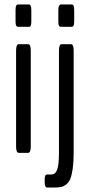

<svg xmlns="http://www.w3.org/2000/svg" viewBox="-20 -691 389 868"><path d="M255.9 -569.8Q249.5 -569.8 246.6 -575Q243.7 -580.1 243.7 -594.7V-645.5Q243.7 -670.9 255.9 -670.9H303.7Q309.6 -670.9 312.5 -665.5Q315.4 -660.2 315.4 -645.5V-594.7Q315.4 -580.1 312.5 -575Q309.6 -569.8 303.7 -569.8ZM193.4 156.7Q182.1 156.7 182.1 133.8V118.2Q182.1 97.7 193.4 97.7H212.4Q230.5 97.7 238.5 75.7Q246.6 53.7 246.6 -0.5V-461.9Q246.6 -491.2 258.3 -491.2H300.8Q313 -491.2 313 -461.9V0Q313 42 308.8 71Q304.7 100.1 298.1 116.7Q291.5 133.3 279.5 142.6Q267.6 151.9 256.3 154.3Q245.1 156.7 227.5 156.7ZM62 -569.8Q56.2 -569.8 53.2 -575Q50.3 -580.1 50.3 -594.7V-645.5Q50.3 -660.2 53.2 -665.5Q56.2 -670.9 62 -670.9H110.4Q121.6 -670.9 121.6 -645.5V-594.7Q121.6 -580.1 118.9 -575Q116.2 -569.8 110.4 -569.8ZM64.9 0Q52.7 0 52.7 -29.8V-461.9Q52.7 -491.2 64.9 -491.2H107.4Q119.1 -491.2 119.1 -461.9V-29.8Q119.1 0 107.4 0Z"/></svg>

Font: BenchNine
Style: Regular
Weight: 400
Designer: Vernon Adams
Foundry: Vernon Adams
Version: Version 1 ; ttfautohint (v0.92.18-e454-dirty) -l 8 -r 50 -G 